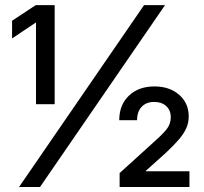

<svg xmlns="http://www.w3.org/2000/svg" viewBox="-20 -748 816 768"><path d="M198.7 -727.5V-331.1H124V-657.7H123L28.3 -594.2V-665L123 -727.5ZM56.2 0 556.2 -727.5H640.1L140.1 0ZM458.5 0V-55.7L601.1 -185.1Q629.4 -210 646.2 -230.7Q663.1 -251.5 663.1 -279.3Q663.1 -307.1 644.8 -323.7Q626.5 -340.3 597.2 -340.3Q565.4 -340.3 546.9 -321Q528.3 -301.8 528.3 -267.1H457Q457 -328.6 495.8 -365.5Q534.7 -402.3 597.7 -402.3Q658.2 -402.3 696.5 -368.9Q734.9 -335.4 734.9 -282.2Q734.9 -257.3 725.3 -235.6Q715.8 -213.9 695.8 -190.4Q675.8 -167 644 -137.2L563 -64.5V-63H737.8V0Z"/></svg>

Font: Inter 28pt
Style: Regular
Weight: 400
Designer: Rasmus Andersson
Foundry: rsms
Version: Version 4.001;git-66647c0bb